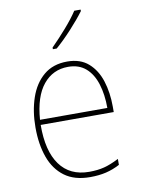

<svg xmlns="http://www.w3.org/2000/svg" viewBox="-87 -824 655 893"><g transform="rotate(-10 240.5 -377.5)"><path d="M253 -538Q315 -538 353 -504.5Q391 -471 408.5 -416Q426 -361 426 -295V-269H81Q80 -146 127.5 -80.5Q175 -15 266 -15Q306 -15 337 -23Q368 -31 407 -51V-23Q375 -6 341.5 2Q308 10 266 10Q192 10 145.5 -24.5Q99 -59 77 -120Q55 -181 55 -261Q55 -338 76.5 -401Q98 -464 142 -501Q186 -538 253 -538ZM253 -513Q181 -513 135.5 -457.5Q90 -402 82 -293H400Q400 -356 384.5 -406Q369 -456 336.5 -484.5Q304 -513 253 -513ZM357 -758Q331 -723 291.5 -680Q252 -637 216 -606H198V-614Q232 -648 268 -689Q304 -730 327 -765H357Z"/></g></svg>

Font: Noto Sans Lao UI SemCond Thin
Style: Regular
Weight: 100
Width: 4
Designer: Monotype Design Team
Foundry: Monotype Imaging Inc.
Version: Version 2.000; ttfautohint (v1.8.4.7-5d5b)